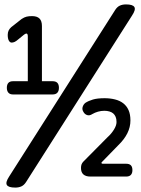

<svg xmlns="http://www.w3.org/2000/svg" viewBox="-20 -800 640 870"><path d="M49 50Q18 50 11 38Q4 26 22 -1L502 -755Q511 -769 523 -774.5Q535 -780 551 -780Q582 -780 589 -768Q596 -756 578 -729L98 25Q89 39 77 44.5Q65 50 49 50ZM389 0Q369 0 358 -9.5Q347 -19 347 -39Q347 -48 349.5 -55Q352 -62 358 -68L466 -177Q476 -186 483.5 -195Q491 -204 496.5 -213Q502 -222 505 -230.5Q508 -239 508 -247Q508 -261 504 -270.5Q500 -280 493 -286Q486 -292 475.5 -295Q465 -298 453 -298Q438 -298 424 -294Q410 -290 398 -283Q386 -275 375 -278.5Q364 -282 358 -293Q351 -304 354.5 -315.5Q358 -327 367 -334Q381 -343 401 -349Q421 -355 454 -355Q479 -355 501 -349.5Q523 -344 538.5 -332Q554 -320 562.5 -301Q571 -282 571 -254Q571 -224 557 -196Q543 -168 516 -142L441 -65Q439 -63 440 -60.5Q441 -58 446 -58H552Q566 -58 573 -51Q580 -44 580 -29Q580 -15 573 -7.5Q566 0 552 0ZM39 -372Q25 -372 18 -380Q11 -388 11 -402Q11 -417 18 -424.5Q25 -432 39 -432H106V-634Q106 -641 104.5 -644.5Q103 -648 99 -648Q97 -648 94.5 -646.5Q92 -645 89 -643L62 -621Q53 -613 46 -610Q39 -607 33 -607Q25 -607 20 -616Q15 -625 15 -642Q15 -653 19 -661.5Q23 -670 31 -677L78 -714Q90 -722 100.5 -724.5Q111 -727 125 -727Q148 -727 159 -716Q170 -705 170 -682V-432H218Q233 -432 240 -424.5Q247 -417 247 -402Q247 -388 240 -380Q233 -372 218 -372Z"/></svg>

Font: Maple Mono Normal NL Medium
Style: Regular
Weight: 500
Monospace: yes
Designer: subframe7536
Version: Version 7.000